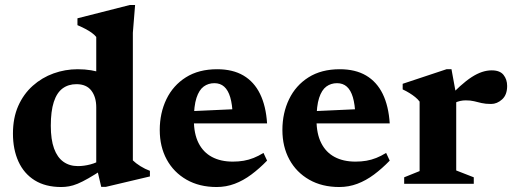

<svg xmlns="http://www.w3.org/2000/svg" viewBox="-20 -738 2065 771"><path d="M366.5 -307Q366.5 -348.5 346.8 -374.2Q327 -400 287 -400Q254.5 -400 231.2 -382.8Q208 -365.5 196 -328.5Q184 -291.5 184 -233Q184 -177.5 197 -141.8Q210 -106 234.5 -88.5Q259 -71 293 -71Q317 -71 343 -77.8Q369 -84.5 392.5 -100V-57.5Q359.5 -36 335 -22Q310.5 -8 291.8 -0.2Q273 7.5 257.2 10.2Q241.5 13 226 13Q162.5 13 119.2 -14Q76 -41 54 -89.5Q32 -138 32 -201.5Q32 -264.5 53.2 -312.5Q74.5 -360.5 111.5 -393.5Q148.5 -426.5 195 -443.2Q241.5 -460 292 -460Q320.5 -460 346 -455.8Q371.5 -451.5 398.2 -442.8Q425 -434 456.5 -419L366.5 -409.5V-589.5Q359.5 -598.5 348.2 -606.5Q337 -614.5 322.8 -622Q308.5 -629.5 291 -637V-664.5L501.5 -718H522.5L513.5 -606.5V-94Q519 -88.5 526.8 -82.5Q534.5 -76.5 543.8 -70.8Q553 -65 562.8 -60.2Q572.5 -55.5 582 -52V-29.5L404.5 12.5H386.5L366.5 -73Z M852 -460Q914.5 -460 957.5 -434.8Q1000.5 -409.5 1024.2 -361Q1048 -312.5 1052.5 -242.5H723V-290.5L975.5 -302L914.5 -274.5Q913 -319 904.5 -347.5Q896 -376 880.2 -390Q864.5 -404 841 -404Q816.5 -404 798 -390.5Q779.5 -377 769 -345Q758.5 -313 758.5 -256.5Q758.5 -201 777.2 -163.8Q796 -126.5 831 -107.8Q866 -89 915 -89Q938 -89 958.5 -92.5Q979 -96 998.5 -103.8Q1018 -111.5 1038 -124L1052.5 -93Q1021.5 -61 989.2 -37Q957 -13 922.5 0Q888 13 850 13Q780.5 13 729 -16.5Q677.5 -46 649.5 -97.5Q621.5 -149 621.5 -216Q621.5 -284 648.2 -339.5Q675 -395 726.5 -427.5Q778 -460 852 -460Z M1344.5 -460Q1407 -460 1450 -434.8Q1493 -409.5 1516.8 -361Q1540.5 -312.5 1545 -242.5H1215.5V-290.5L1468 -302L1407 -274.5Q1405.5 -319 1397 -347.5Q1388.5 -376 1372.8 -390Q1357 -404 1333.5 -404Q1309 -404 1290.5 -390.5Q1272 -377 1261.5 -345Q1251 -313 1251 -256.5Q1251 -201 1269.8 -163.8Q1288.5 -126.5 1323.5 -107.8Q1358.5 -89 1407.5 -89Q1430.5 -89 1451 -92.5Q1471.5 -96 1491 -103.8Q1510.5 -111.5 1530.5 -124L1545 -93Q1514 -61 1481.8 -37Q1449.5 -13 1415 0Q1380.5 13 1342.5 13Q1273 13 1221.5 -16.5Q1170 -46 1142 -97.5Q1114 -149 1114 -216Q1114 -284 1140.8 -339.5Q1167.5 -395 1219 -427.5Q1270.5 -460 1344.5 -460Z M1954.5 -455.5Q1987.5 -455.5 2002 -437.2Q2016.5 -419 2016.5 -393Q2016.5 -357 1996.2 -338.8Q1976 -320.5 1952 -320.5Q1929.5 -320.5 1913.8 -324.2Q1898 -328 1883.8 -331.5Q1869.5 -335 1850.5 -335Q1838.5 -335 1827.5 -332.5Q1816.5 -330 1806 -324.8Q1795.5 -319.5 1785 -311L1772.5 -337.5Q1802.5 -369.5 1827.5 -392Q1852.5 -414.5 1874.2 -428.5Q1896 -442.5 1915.8 -449Q1935.5 -455.5 1954.5 -455.5ZM1812 -356V-53.5L1882.5 -26V0H1603V-26L1665 -51V-330Q1657.5 -340 1647.2 -348.2Q1637 -356.5 1624.5 -364.2Q1612 -372 1597 -379V-401.5L1773 -460H1793Z"/></svg>

Font: Newsreader 16pt 16pt
Style: Bold
Weight: 700
Version: Version 1.003